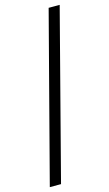

<svg xmlns="http://www.w3.org/2000/svg" viewBox="-134 -807 555 975"><g transform="rotate(-15 144.0 -319.5)"><path d="M0 121H59L288 -760H230Z"/></g></svg>

Font: Noto Fangsong KSS Vertical
Style: Regular
Weight: 400
Designer: LIU Zhao, ZHANG Congyu, Kushim JIANG
Foundry: Guyu Beijing Co. Ltd.
Version: Version 1.000;November 16, 2022;FontCreator 11.5.0.2427 64-b